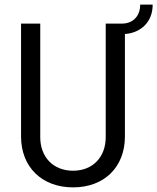

<svg xmlns="http://www.w3.org/2000/svg" viewBox="-20 -802 680 830"><path d="M296 8C431 8 520 -80 520 -212V-655C582 -659 640 -701 640 -782H586C586 -723 544 -700 510 -700H437V-209C437 -123 381 -64 296 -64C210 -64 154 -123 154 -209V-700H71V-212C71 -80 161 8 296 8Z"/></svg>

Font: Vanilla Cream Book
Style: Regular
Weight: 400
Designer: Jeremy Tribby, Jinavaṁso
Foundry: Tribby Type
Version: Version 1.422;Glyphs 3.1.2 (3151)